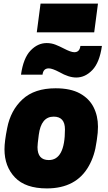

<svg xmlns="http://www.w3.org/2000/svg" viewBox="-20 -1036 600 1070"><path d="M505 -856H185L206 -1016H526ZM405 -604Q363 -604 311 -634Q271 -655 252 -655Q221 -655 217 -620H97Q110 -712 150 -754Q190 -796 240 -796Q267 -796 290.5 -786.5Q314 -777 335 -766Q375 -745 394 -745Q424 -745 428 -780H548Q535 -688 495 -646Q455 -604 405 -604ZM241 14Q122 14 63.5 -47Q5 -108 5 -204Q5 -248 20 -322Q39 -421 105.5 -482.5Q172 -544 290 -544Q373 -544 425 -515.5Q477 -487 501.5 -438.5Q526 -390 526 -330Q526 -297 520 -259L518 -246Q508 -169 475 -111Q405 14 241 14ZM252 -144Q342 -144 342 -315Q342 -386 279 -386Q209 -386 196 -284Q189 -231 189 -216Q189 -144 252 -144Z"/></svg>

Font: Tanohe Sans ExtraBold
Style: Italic
Weight: 800
Designer: Village Type and Design LLC & Cristiano Sobral
Foundry: Cooper Hewitt Smithsonian Design Museum
Version: Version 1.00;September 29, 2021;FontCreator 13.0.0.2655 64-b